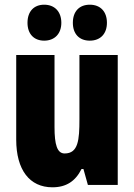

<svg xmlns="http://www.w3.org/2000/svg" viewBox="-20 -787 571 817"><path d="M97 -690C97 -642 125 -614 168 -614C213 -614 241 -644 241 -690C241 -737 213 -767 168 -767C125 -767 97 -739 97 -690ZM290 -690C290 -643 317 -614 362 -614C408 -614 435 -644 435 -690C435 -737 408 -767 362 -767C318 -767 290 -739 290 -690ZM481 -553H318V-280C318 -191 313 -134 255 -134C223 -134 212 -172 212 -246V-553H49V-193C49 -64 106 10 203 10C262 10 301 -16 327 -68H335L354 0H481Z"/></svg>

Font: Noto Sans Bengali ExtraCondensed Black
Style: Regular
Weight: 900
Width: 2
Designer: Joana Ranito - Universal Thirst; Jelle Bosma - Monotype Design Team
Foundry: Universal Thirst ehf.
Version: Version 3.000